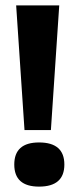

<svg xmlns="http://www.w3.org/2000/svg" viewBox="-20 -680 292 713"><path d="M71 -197 40 -660H200L169 -197ZM125 13Q33 13 33 -69Q33 -151 125 -151Q219 -151 219 -69Q219 13 125 13Z"/></svg>

Font: Bricolage Grotesque 48pt Bricolage Grotesque 48pt Regular
Style: Bold
Weight: 700
Designer: Mathieu Triay
Foundry: Atelier Triay
Version: Version 1.000; ttfautohint (v1.8.4.7-5d5b);gftools[0.9.32]